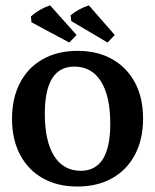

<svg xmlns="http://www.w3.org/2000/svg" viewBox="-20 -680 573 709"><path d="M265.6 8.8Q191.9 8.8 137.7 -22Q83.5 -52.7 54 -108.9Q24.4 -165 24.4 -241.2Q24.4 -317.9 54 -374.3Q83.5 -430.7 137.9 -461.4Q192.4 -492.2 266.1 -492.2Q340.3 -492.2 394.5 -461.4Q448.7 -430.7 478.5 -374.8Q508.3 -318.8 508.3 -242.2Q508.3 -165.5 478.5 -109.1Q448.7 -52.7 394.3 -22Q339.8 8.8 265.6 8.8ZM278.3 -49.3Q387.2 -49.3 387.2 -223.1Q387.2 -324.7 352.8 -379.4Q318.4 -434.1 254.4 -434.1Q145.5 -434.1 145.5 -260.3Q145.5 -158.7 179.9 -104Q214.4 -49.3 278.3 -49.3ZM235.8 -522.9 96.2 -597.7 94.2 -619.1Q124 -646.5 165 -660.2L262.7 -550.8ZM377.4 -522.9 243.2 -602.1 240.7 -623.5Q269.5 -647.5 308.1 -660.2L403.8 -550.8Z"/></svg>

Font: Markazi Text SemiBold
Style: Regular
Weight: 600
Designer: Borna Izadpanah (Arabic designer), Fiona Ross (Arabic design director) and Florian Runge (Latin designer)
Foundry: Borna Izadpanah and Florian Runge
Version: Version 1.001; ttfautohint (v1.8.3)